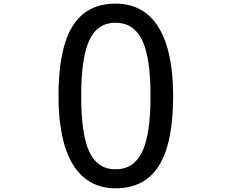

<svg xmlns="http://www.w3.org/2000/svg" viewBox="-20 -880 1310 1045"><path d="M421.9 -357.9Q421.9 -147.9 466.3 -53.2Q510.7 41.5 608.9 41.5Q707.5 41.5 753.4 -52.7Q799.3 -146.5 799.3 -357.9Q799.3 -567.4 753.4 -662.1Q707 -756.3 608.9 -756.3Q510.3 -756.3 466.3 -661.1Q421.9 -566.4 421.9 -357.9ZM922.4 -357.9Q922.4 -101.6 845 21.7Q767.6 145 608.9 145Q532.7 145 474.6 112.3Q416.5 79.6 377.2 15.9Q337.9 -47.9 318.1 -141.6Q298.3 -235.4 298.3 -357.9Q298.3 -613.8 374.8 -737.1Q451.2 -860.4 608.9 -860.4Q686.5 -860.4 745.1 -827.6Q803.7 -794.9 843 -731.2Q882.3 -667.5 902.3 -573.7Q922.4 -480 922.4 -357.9Z"/></svg>

Font: AndroidEmojiRegular
Style: Regular
Weight: 400
Monospace: yes
Foundry: Monotype Imaging
Version: Version 1.01